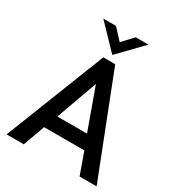

<svg xmlns="http://www.w3.org/2000/svg" viewBox="-207 -1021 1063 1151"><g transform="rotate(30 325.0 -445.5)"><path d="M13.7 0 284.7 -689.9H367.2L636.7 0H518.6L465.3 -149.9H186.5L132.8 0ZM223.6 -245.1H428.7L326.2 -529.3ZM324.2 -729 168.5 -891.1H256.3L324.2 -817.9L393.1 -891.1H481Z"/></g></svg>

Font: Acari Sans SemiBold
Style: Regular
Weight: 600
Designer: Alfredo Marco Pradil and Stefan Peev
Foundry: Hanken Design Co.
Version: Version 1.045;January 11, 2019;FontCreator 11.5.0.2425 64-bi